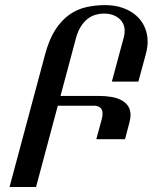

<svg xmlns="http://www.w3.org/2000/svg" viewBox="-20 -747 612 767"><path d="M18.1 0 160.2 -529.8Q176.3 -589.8 200.9 -627.9Q225.6 -666 256.6 -688Q287.6 -710 324 -718.3Q360.4 -726.6 399.4 -726.6Q439.5 -726.6 470.9 -715.3Q502.4 -704.1 524.4 -684.6Q546.4 -665 558.1 -638.4Q569.8 -611.8 569.8 -581.1Q569.8 -568.8 567.9 -556.2Q565.9 -543.5 562.5 -530.8L532.7 -420.9H426.8L475.1 -600.1Q476.6 -606 477.3 -612.5Q478 -619.1 478 -624.5Q478 -640.6 471.4 -653.3Q464.8 -666 453.6 -674.8Q442.4 -683.6 427.5 -688.2Q412.6 -692.9 396 -692.9Q379.4 -692.9 362.5 -688.2Q345.7 -683.6 330.6 -672.1Q315.4 -660.6 303 -641.1Q290.5 -621.6 282.7 -591.8L221.7 -363.8H374.5Q401.4 -363.8 424.6 -359.9Q447.8 -356 464.8 -346.9Q481.9 -337.9 491.7 -323.2Q501.5 -308.6 501.5 -287.6Q501.5 -276.4 497.6 -259.8L479.5 -190.9H364.7L386.7 -271.5Q389.6 -283.2 389.6 -292.5Q389.6 -310.1 380.1 -317.4Q370.6 -324.7 356.4 -324.7H210.9L124 0Z"/></svg>

Font: Arian Grqi
Style: Regular
Weight: 400
Designer: Ruben Hakobyan (Tarumian)
Foundry: Ruben Hakobyan (Tarumian)
Version: Version 1.003